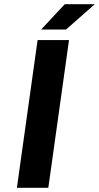

<svg xmlns="http://www.w3.org/2000/svg" viewBox="-20 -890 469 910"><path d="M60.1 0 158.2 -700.2H307.1L209 0ZM174.8 -750 287.1 -870.1H429.2L293 -750Z"/></svg>

Font: Fivo Sans Modern
Style: Italic
Weight: 700
Designer: Alexander Slobzheninov
Foundry: Alexander Slobzheninov
Version: 1.0